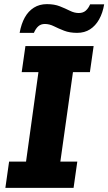

<svg xmlns="http://www.w3.org/2000/svg" viewBox="-20 -909 524 929"><path d="M6 0 24 -127H106L166 -560H85L103 -686H433L415 -560H333L272 -127H354L336 0ZM75 -750Q83 -794 100 -824.5Q117 -855 144 -872Q171 -889 207 -889Q243 -889 269.5 -878.5Q296 -868 318 -857Q340 -846 361 -846Q382 -846 395 -857.5Q408 -869 416 -888H484Q477 -846 459.5 -815Q442 -784 415.5 -767Q389 -750 353 -750Q317 -750 290 -760.5Q263 -771 241 -782Q219 -793 197 -793Q178 -793 165.5 -782Q153 -771 144 -750Z"/></svg>

Font: Chivo Medium
Style: Bold Italic
Weight: 700
Italic angle: -8.05°
Version: Version 2.002